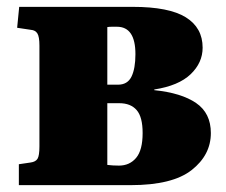

<svg xmlns="http://www.w3.org/2000/svg" viewBox="-20 -540 658 560"><path d="M35 0V-61L69 -66Q84 -68 89.5 -77Q95 -86 95 -113V-407Q95 -433 89 -442.5Q83 -452 70 -453L30 -459L36 -520H367Q473 -520 522 -489.5Q571 -459 571 -401Q571 -357 536 -323.5Q501 -290 430 -279V-277Q509 -269 552 -239.5Q595 -210 595 -152Q595 -88 539 -44Q483 0 361 0ZM293 -293H324Q352 -293 363.5 -316.5Q375 -340 375 -382Q375 -462 321 -462Q314 -462 306.5 -462Q299 -462 293 -461ZM327 -57Q358 -57 377 -79.5Q396 -102 396 -152Q396 -199 378.5 -219Q361 -239 328 -239H293V-59Q301 -58 309.5 -57.5Q318 -57 327 -57Z"/></svg>

Font: Literata 36pt ExtraBold
Style: Regular
Weight: 800
Designer: Latin by Veronika Burian and Jose Scaglione. Greek by Irene Vlachou. Cyrillic by Vera Evstafieva.
Foundry: TypeTogether
Version: Version 3.002